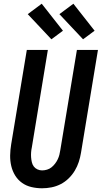

<svg xmlns="http://www.w3.org/2000/svg" viewBox="-20 -1003 546 1031"><path d="M206 8Q177 8 149 1.5Q121 -5 98.5 -21Q76 -37 61.5 -60.5Q47 -84 40.5 -111.5Q34 -139 34.5 -168.5Q35 -198 40 -228L124 -735H237L151 -212Q148 -198 147 -184.5Q146 -171 147 -158Q148 -145 151 -132Q154 -119 161.5 -109Q169 -99 181 -93.5Q193 -88 206 -88Q219 -88 232.5 -92Q246 -96 256.5 -104.5Q267 -113 275.5 -124Q284 -135 290 -147.5Q296 -160 299 -172.5Q302 -185 304 -198L393 -735H506L415 -183Q411 -158 403 -133.5Q395 -109 381.5 -86.5Q368 -64 348.5 -45Q329 -26 305.5 -14Q282 -2 256.5 3Q231 8 206 8ZM426 -792 299 -927 374 -983 488 -838ZM256 -792 129 -927 204 -983 318 -838Z"/></svg>

Font: Iosevka Term Curly
Style: Bold Italic
Weight: 700
Italic angle: -9°
Designer: Belleve Invis
Foundry: Belleve Invis
Version: Version 32.3.0